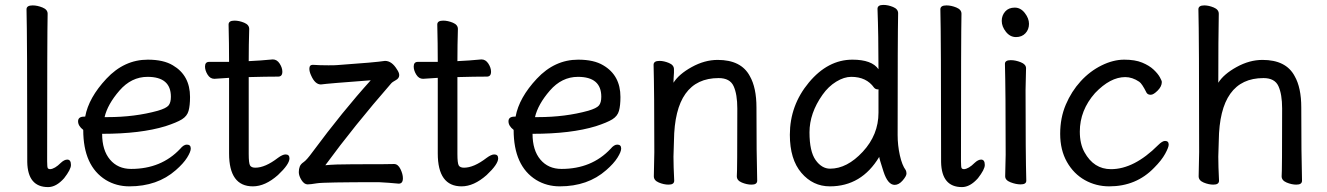

<svg xmlns="http://www.w3.org/2000/svg" viewBox="-20 -735 5406 782"><path d="M176 27Q93 27 91 -75Q91 -590 88 -697Q88 -713 113 -713Q132 -713 153 -704.5Q174 -696 174 -679Q172 -590 172 -78Q172 -53 175 -49.5Q178 -46 184 -46Q203 -47 228 -72Q242 -85 254 -85Q269 -85 269 -63Q269 -45 241 -9Q209 27 176 27Z M418 -258Q529 -258 623 -284Q657 -294 666.5 -305.5Q676 -317 676 -341Q676 -422 581 -422Q515 -422 466.5 -366Q418 -310 406 -258ZM507 24Q454 24 411 -2Q319 -59 319 -206Q298 -222 298 -241Q298 -260 323 -260H327Q341 -337 413.5 -414.5Q486 -492 582 -492Q646 -492 684 -469Q754 -428 754 -340Q754 -305 748 -283.5Q742 -262 721 -249Q700 -236 654 -221Q553 -190 396 -190Q396 -123 428 -85Q460 -47 514 -47Q637 -47 714 -129Q728 -146 741 -146Q757 -146 757 -130Q757 -117 742 -93Q727 -69 696 -42Q621 24 507 24Z M1010 24Q913 24 913 -110V-418L853 -414Q836 -414 825.5 -431Q815 -448 815 -464Q815 -483 832 -483H913Q913 -556 911 -635Q911 -651 935 -651Q954 -651 974.5 -642.5Q995 -634 995 -617Q993 -552 993 -486Q1039 -488 1091 -493Q1108 -493 1119 -476Q1130 -459 1130 -443Q1130 -423 1113 -423Q1065 -423 993 -421V-108Q993 -70 998.5 -61Q1004 -52 1020 -52Q1060 -52 1112 -92Q1131 -106 1143 -106Q1159 -106 1159 -90Q1159 -66 1112 -22Q1060 24 1010 24Z M1233 16Q1219 16 1208 -1.5Q1197 -19 1197 -34Q1197 -47 1201 -57Q1205 -67 1217 -75Q1229 -83 1253 -116Q1376 -282 1490 -408Q1315 -395 1287 -391Q1263 -391 1247 -428Q1240 -443 1240 -455Q1240 -471 1254 -471Q1281 -469 1318 -469Q1346 -469 1355 -470Q1511 -481 1548 -487Q1576 -487 1597 -452Q1606 -439 1606 -429Q1606 -416 1592 -408.5Q1578 -401 1573 -395Q1423 -223 1305 -62Q1342 -66 1419 -66Q1569 -66 1585 -67Q1601 -67 1611 -46.5Q1621 -26 1621 -9Q1621 13 1604 13Q1563 9 1523 7Q1298 7 1271 11.5Q1244 16 1233 16Z M1860 24Q1763 24 1763 -110V-418L1703 -414Q1686 -414 1675.5 -431Q1665 -448 1665 -464Q1665 -483 1682 -483H1763Q1763 -556 1761 -635Q1761 -651 1785 -651Q1804 -651 1824.5 -642.5Q1845 -634 1845 -617Q1843 -552 1843 -486Q1889 -488 1941 -493Q1958 -493 1969 -476Q1980 -459 1980 -443Q1980 -423 1963 -423Q1915 -423 1843 -421V-108Q1843 -70 1848.5 -61Q1854 -52 1870 -52Q1910 -52 1962 -92Q1981 -106 1993 -106Q2009 -106 2009 -90Q2009 -66 1962 -22Q1910 24 1860 24Z M2171 -258Q2282 -258 2376 -284Q2410 -294 2419.5 -305.5Q2429 -317 2429 -341Q2429 -422 2334 -422Q2268 -422 2219.5 -366Q2171 -310 2159 -258ZM2260 24Q2207 24 2164 -2Q2072 -59 2072 -206Q2051 -222 2051 -241Q2051 -260 2076 -260H2080Q2094 -337 2166.5 -414.5Q2239 -492 2335 -492Q2399 -492 2437 -469Q2507 -428 2507 -340Q2507 -305 2501 -283.5Q2495 -262 2474 -249Q2453 -236 2407 -221Q2306 -190 2149 -190Q2149 -123 2181 -85Q2213 -47 2267 -47Q2390 -47 2467 -129Q2481 -146 2494 -146Q2510 -146 2510 -130Q2510 -117 2495 -93Q2480 -69 2449 -42Q2374 24 2260 24Z M3041 17Q3022 17 3001.5 8.5Q2981 0 2981 -17Q2983 -34 2983 -293Q2983 -351 2968 -384Q2953 -417 2907 -417Q2728 -417 2725 -162L2723 -97Q2723 -59 2726 1Q2726 17 2703 17Q2684 17 2663.5 8.5Q2643 0 2643 -17L2645 -115Q2645 -364 2642 -471Q2642 -487 2666 -487Q2684 -487 2704.5 -478.5Q2725 -470 2725 -453V-439Q2723 -411 2723 -398Q2745 -433 2797.5 -462Q2850 -491 2903 -491Q2999 -491 3034 -425Q3061 -378 3061 -297Q3061 -105 3064 1Q3064 17 3041 17Z M3361 -48Q3430 -48 3494 -117Q3558 -186 3558 -276V-367L3559 -369Q3559 -371 3555 -371Q3546 -371 3540 -378Q3509 -422 3447 -422Q3418 -422 3386 -402.5Q3354 -383 3330 -349Q3277 -274 3277 -196Q3277 -118 3302 -83Q3327 -48 3361 -48ZM3360 24Q3291 24 3244 -31Q3197 -86 3197 -186Q3197 -306 3274.5 -399Q3352 -492 3452 -492Q3531 -492 3558 -453Q3558 -593 3554 -699Q3554 -715 3578 -715Q3597 -715 3617.5 -706.5Q3638 -698 3638 -681Q3636 -592 3636 -185Q3636 -143 3645 -102.5Q3654 -62 3669 -42Q3672 -36 3672 -28Q3672 -18 3656.5 0Q3641 18 3624 18Q3596 18 3578.5 -36Q3561 -90 3561 -96Q3489 24 3360 24Z M3898 27Q3815 27 3813 -75Q3813 -590 3810 -697Q3810 -713 3835 -713Q3854 -713 3875 -704.5Q3896 -696 3896 -679Q3894 -590 3894 -78Q3894 -53 3897 -49.5Q3900 -46 3906 -46Q3925 -47 3950 -72Q3964 -85 3976 -85Q3991 -85 3991 -63Q3991 -45 3963 -9Q3931 27 3898 27Z M4137 16Q4118 16 4096 7.5Q4074 -1 4074 -17L4076 -105Q4076 -368 4073 -475Q4073 -490 4097 -490Q4116 -490 4137.5 -481.5Q4159 -473 4159 -457L4157 -368Q4157 -105 4160 1Q4160 16 4137 16ZM4060 -650Q4060 -672 4074 -688Q4088 -704 4113 -704Q4137 -704 4154 -682Q4171 -660 4171 -638Q4171 -615 4156.5 -599.5Q4142 -584 4118 -584Q4094 -584 4077 -605.5Q4060 -627 4060 -650Z M4498 24Q4444 24 4398.5 -1.5Q4353 -27 4325.5 -75.5Q4298 -124 4298 -190Q4298 -255 4321 -309Q4344 -363 4381.5 -404Q4419 -445 4466.5 -468.5Q4514 -492 4559 -492Q4603 -492 4632 -480Q4661 -468 4678.5 -451.5Q4696 -435 4704 -420.5Q4712 -406 4712 -401Q4712 -383 4695 -366Q4678 -349 4667 -349Q4655 -349 4650 -357Q4631 -395 4620 -402Q4592 -421 4563 -421Q4502 -421 4440 -356Q4378 -286 4378 -199Q4378 -149 4397 -115Q4435 -46 4505 -46Q4599 -46 4697 -144Q4714 -161 4725 -161Q4740 -161 4740 -146Q4740 -135 4725.5 -108.5Q4711 -82 4681 -52Q4608 24 4498 24Z M5260 17Q5241 17 5220.5 8.5Q5200 0 5200 -17Q5202 -34 5202 -293Q5202 -351 5187 -384Q5172 -417 5126 -417Q4947 -417 4944 -162L4942 -97Q4942 -59 4945 1Q4945 17 4922 17Q4903 17 4882.5 8.5Q4862 0 4862 -17L4864 -115Q4864 -590 4861 -697Q4861 -713 4885 -713Q4903 -713 4923.5 -704.5Q4944 -696 4944 -679Q4942 -580 4942 -398Q4964 -433 5016.5 -462Q5069 -491 5122 -491Q5218 -491 5253 -425Q5280 -378 5280 -297Q5280 -105 5283 1Q5283 17 5260 17Z"/></svg>

Font: linja waso lili
Style: Bold
Weight: 400
Designer: Fontworks Inc.
Version: Version 1.000;August 6, 2022;FontCreator 14.0.0.2814 64-bit